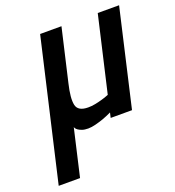

<svg xmlns="http://www.w3.org/2000/svg" viewBox="-131 -603 850 930"><g transform="rotate(-20 293.5 -138.0)"><path d="M180 -499H290L227 -227Q210 -156 217.5 -120.5Q225 -85 278 -85Q295 -85 313.5 -88.5Q332 -92 349 -97Q368 -102 387 -110L477 -499H587L472 0H362L368 -26Q345 -15 323 -7Q303 0 281.5 5.5Q260 11 243 11Q224 11 211.5 6.5Q199 2 192 -3Q185 -8 182 -13Q179 -18 179 -20L123 223H13Z"/></g></svg>

Font: Panefresco 750wt
Style: Italic
Weight: 750
Foundry: Campivisivi & Chank Co
Version: Version 1.000